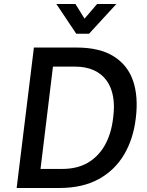

<svg xmlns="http://www.w3.org/2000/svg" viewBox="-20 -937 734 957"><path d="M63 0 149 -700H362Q477 -700 547 -656Q617 -612 643.5 -533.5Q670 -455 657 -349Q645 -245 598.5 -166.5Q552 -88 471.5 -44Q391 0 276 0ZM182 -95H290Q365 -95 418 -126Q471 -157 503 -214Q535 -271 544 -350Q552 -409 543.5 -456Q535 -503 511 -536Q487 -569 447.5 -587Q408 -605 353 -605H244ZM360 -769 261 -917H356L427 -803H366L464 -917H560L424 -769Z"/></svg>

Font: Inclusive Sans Medium
Style: Italic
Weight: 500
Italic angle: -7°
Designer: Olivia King
Foundry: Olivia King
Version: Version 2.004